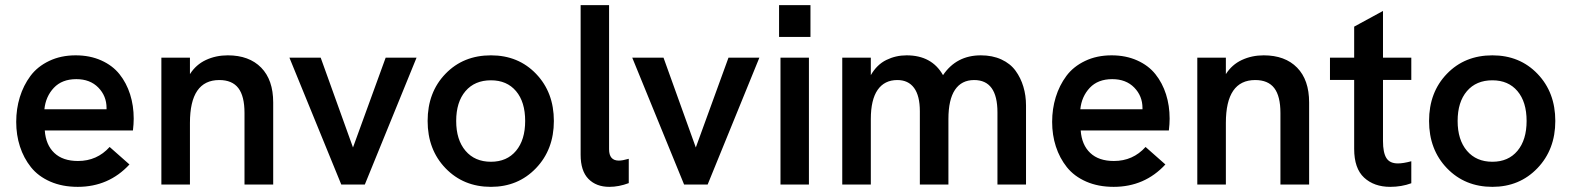

<svg xmlns="http://www.w3.org/2000/svg" viewBox="-20 -717 6104 746"><path d="M282 9Q222 9 175.2 -11.5Q128.5 -32 100.2 -67.5Q72 -103 57.5 -147.8Q43 -192.5 43 -243.5Q43 -294 57 -339.5Q71 -385 98.2 -421.8Q125.5 -458.5 171 -480.2Q216.5 -502 274 -502Q329.5 -502 373.5 -482.2Q417.5 -462.5 444.5 -428.5Q471.5 -394.5 485.5 -350.5Q499.5 -306.5 499.5 -256Q499.5 -235.5 496.5 -210H154Q158 -154 191 -122.8Q224 -91.5 283 -91.5Q357 -91.5 406 -146L483 -78Q402.5 9 282 9ZM152.5 -292.5H394V-297.5Q394 -344 362 -376.8Q330 -409.5 276.5 -409.5Q221 -409.5 189.2 -375.8Q157.5 -342 152.5 -292.5Z M607 0V-493H718V-429Q741.5 -466 780.2 -484Q819 -502 865 -502Q948 -502 994.8 -454.2Q1041.5 -406.5 1041.5 -319V0H930V-278Q930 -343.5 906 -374.8Q882 -406 832 -406Q718 -406 718 -239.5V0Z M1306 0 1104.5 -493H1226L1351.5 -144L1478.5 -493H1598.5L1397.5 0Z M1887.5 9Q1781 9 1711.2 -63.2Q1641.5 -135.5 1641.5 -247Q1641.5 -358.5 1710.8 -430.2Q1780 -502 1887.5 -502Q1994 -502 2063 -430Q2132 -358 2132 -247Q2132 -136 2062.5 -63.5Q1993 9 1887.5 9ZM1887.5 -88.5Q1949.5 -88.5 1985 -131Q2020.5 -173.5 2020.5 -247Q2020.5 -321 1985 -363Q1949.5 -405 1887.5 -405Q1824.5 -405 1788.5 -362.8Q1752.5 -320.5 1752.5 -247Q1752.5 -173.5 1788.8 -131Q1825 -88.5 1887.5 -88.5Z M2347.5 9Q2296.5 9 2266.2 -22Q2236 -53 2236 -115.5V-697H2346.5V-137Q2346.5 -93 2384.5 -93Q2398.5 -93 2423 -100V-5.5Q2384.5 9 2347.5 9Z M2638 0 2436.5 -493H2558L2683.5 -144L2810.5 -493H2930.5L2729.5 0Z M3012.5 0V-493H3123V0ZM3007 -573.5V-697H3129V-573.5Z M3252.5 0V-493H3363.5V-425Q3387 -466 3423.8 -484Q3460.5 -502 3502.5 -502Q3600.5 -502 3644 -425Q3696 -502 3791 -502Q3836 -502 3870.8 -486Q3905.5 -470 3925.8 -442.2Q3946 -414.5 3956.2 -380.2Q3966.5 -346 3966.5 -307V0H3855.5V-280.5Q3855.5 -406 3765 -406Q3716 -406 3690.5 -368Q3665 -330 3665 -254.5V0H3554V-284.5Q3554 -345 3531.5 -375.5Q3509 -406 3466.5 -406Q3416.5 -406 3390 -367.8Q3363.5 -329.5 3363.5 -254.5V0Z M4307 9Q4247 9 4200.2 -11.5Q4153.5 -32 4125.2 -67.5Q4097 -103 4082.5 -147.8Q4068 -192.5 4068 -243.5Q4068 -294 4082 -339.5Q4096 -385 4123.2 -421.8Q4150.5 -458.5 4196 -480.2Q4241.5 -502 4299 -502Q4354.5 -502 4398.5 -482.2Q4442.5 -462.5 4469.5 -428.5Q4496.5 -394.5 4510.5 -350.5Q4524.5 -306.5 4524.5 -256Q4524.5 -235.5 4521.5 -210H4179Q4183 -154 4216 -122.8Q4249 -91.5 4308 -91.5Q4382 -91.5 4431 -146L4508 -78Q4427.5 9 4307 9ZM4177.5 -292.5H4419V-297.5Q4419 -344 4387 -376.8Q4355 -409.5 4301.5 -409.5Q4246 -409.5 4214.2 -375.8Q4182.5 -342 4177.5 -292.5Z M4632 0V-493H4743V-429Q4766.5 -466 4805.2 -484Q4844 -502 4890 -502Q4973 -502 5019.8 -454.2Q5066.5 -406.5 5066.5 -319V0H4955V-278Q4955 -343.5 4931 -374.8Q4907 -406 4857 -406Q4743 -406 4743 -239.5V0Z M5381.5 9Q5319 9 5280.2 -26.8Q5241.5 -62.5 5241.5 -138.5V-406.5H5147.5V-493H5241.5V-613.5L5353.5 -674.5V-493H5463.5V-406.5H5353.5V-169Q5353.5 -124.5 5366.5 -103.2Q5379.5 -82 5411.5 -82Q5432 -82 5463.5 -90.5V-5Q5425.5 9 5381.5 9Z M5778.5 9Q5672 9 5602.2 -63.2Q5532.5 -135.5 5532.5 -247Q5532.5 -358.5 5601.8 -430.2Q5671 -502 5778.5 -502Q5885 -502 5954 -430Q6023 -358 6023 -247Q6023 -136 5953.5 -63.5Q5884 9 5778.5 9ZM5778.5 -88.5Q5840.5 -88.5 5876 -131Q5911.5 -173.5 5911.5 -247Q5911.5 -321 5876 -363Q5840.5 -405 5778.5 -405Q5715.5 -405 5679.5 -362.8Q5643.5 -320.5 5643.5 -247Q5643.5 -173.5 5679.8 -131Q5716 -88.5 5778.5 -88.5Z"/></svg>

Font: HK Grotesk SemiBold
Style: Regular
Weight: 600
Designer: Alfredo Marco Pradil
Foundry: Hanken Design Co.
Version: Version 3.001;FEAKit 1.0